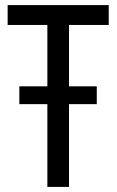

<svg xmlns="http://www.w3.org/2000/svg" viewBox="-20 -734 458 754"><path d="M166 0V-325H56V-395H166V-636H10V-714H407V-636H251V-395H360V-325H251V0Z"/></svg>

Font: Avrile Sans Condensed
Style: Regular
Weight: 400
Width: 3
Designer: Monotype Design Team
Foundry: Monotype Imaging Inc.
Version: Version 2.001;September 10, 2019;FontCreator 11.5.0.2425 64-